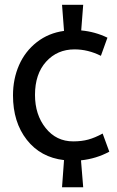

<svg xmlns="http://www.w3.org/2000/svg" viewBox="-20 -686 490 801"><path d="M428.2 -528.8 400.9 -453.1Q347.2 -480 291 -480Q218.8 -480 172.4 -428.7Q126 -377.4 126 -290Q126 -207.5 170.4 -151.9Q214.8 -96.2 285.2 -96.2Q320.8 -96.2 348.4 -103.8Q376 -111.3 408.2 -128.9L436 -53.2Q381.8 -23.9 317.9 -17.1L327.1 95.2H238.8L247.1 -18.1Q149.4 -29.3 91.8 -102.8Q34.2 -176.3 34.2 -288.1Q34.2 -356.9 59.6 -414.6Q85 -472.2 133.8 -510.3Q182.6 -548.3 247.1 -557.1L238.8 -666H327.1L318.8 -559.1Q377 -553.7 428.2 -528.8Z"/></svg>

Font: ABeeZee
Style: Regular
Weight: 400
Designer: Anja Meiners
Foundry: Anja Meiners
Version: Version 1.002